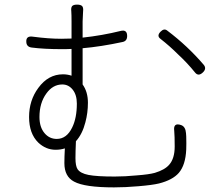

<svg xmlns="http://www.w3.org/2000/svg" viewBox="-20 -790 972 832"><path d="M474 22Q347 22 301 -3Q259 -25 259 -83Q259 -109 261 -147Q243 -141 221 -141Q179 -141 146 -172Q106 -211 106 -283Q106 -355 146 -409Q189 -468 253 -468Q272 -468 290 -462V-578Q275 -577 248 -577Q171 -577 117 -584Q95 -587 94 -608Q92 -636 123 -631Q191 -622 245 -622Q274 -622 290 -623V-697Q290 -726 289 -740Q287 -757 292.5 -763.5Q298 -770 314 -770Q330 -770 336 -763.5Q342 -757 340 -740Q338 -710 338 -697V-627Q422 -636 503 -656Q531 -663 531 -634Q531 -612 511 -608Q418 -588 338 -581V-502V-424Q361 -392 361 -345Q361 -301 350 -260Q337 -209 309 -178Q307 -132 307 -105Q307 -71 316 -57Q328 -39 363.5 -32Q399 -25 477 -25Q522 -25 573 -30Q626 -34 651 -41Q694 -54 713 -76Q737 -103 737 -155Q737 -201 735 -223Q730 -260 765 -248Q784 -241 786 -213Q786 -208 787 -199Q788 -167 787 -142Q784 -75 755 -41Q728 -10 669 5Q640 12 580 17Q523 22 474 22ZM226 -188Q269 -188 293 -238Q313 -279 313 -341Q313 -379 295 -401.5Q277 -424 250 -424Q209 -424 181 -385Q151 -344 151 -283Q151 -239 173 -213Q194 -188 226 -188ZM825 -476Q792 -517 752 -554Q716 -590 675 -622Q658 -635 676 -653Q691 -668 704 -658Q793 -591 863 -509Q876 -493 860 -477Q840 -457 825 -476Z"/></svg>

Font: GenSenRounded TW L
Style: Regular
Weight: 300
Version: Version 1.501;PS 1;hotconv 16.6.51;makeotf.lib2.5.65220